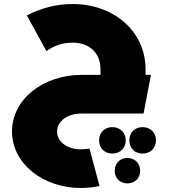

<svg xmlns="http://www.w3.org/2000/svg" viewBox="-20 -567 849 959"><path d="M384 179C317 179 265 142 265 90C265 38 317 0 388 0H697L734 -193H707V-221C707 -410 549 -547 342 -547C262 -547 183 -526 114 -490L212 -312C250 -339 292 -354 342 -354C426 -354 482 -303 482 -221V-193H388C196 -193 40 -72 40 90C40 250 195 372 384 372C413 372 446 369 477 362L427 175C412 177 398 179 384 179ZM608 134C608 95 580 68 541 68C502 68 475 95 475 134C475 173 502 200 541 200C580 200 608 173 608 134ZM692 68C653 68 626 95 626 134C626 173 653 200 692 200C731 200 759 173 759 134C759 95 731 68 692 68ZM616 222C579 222 553 249 553 286C553 323 579 349 616 349C654 349 680 323 680 286C680 249 654 222 616 222Z"/></svg>

Font: Montserrat-Arabic Black
Style: Regular
Weight: 900
Designer: Mohamed Gaber
Foundry: Kief Type Foundry
Version: Version 5.008;PS 005.008;hotconv 1.0.88;makeotf.lib2.5.64775